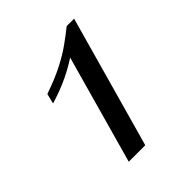

<svg xmlns="http://www.w3.org/2000/svg" viewBox="-130 -498 577 577"><g transform="rotate(-45 158.0 -210.0)"><path d="M87.9 0 184.7 -346Q160.5 -329.8 128.2 -314.1Q96 -298.4 50.8 -284.7L58.9 -316.9Q108.1 -333.9 141.5 -351.2Q175 -368.5 199.6 -386.3Q224.2 -404 244.4 -420.2H275.8L158.1 0Z"/></g></svg>

Font: Playfair 12pt Light
Style: Italic
Weight: 300
Italic angle: -15.6°
Designer: Claus Eggers Sørensen
Foundry: Claus Eggers Sørensen
Version: Version 2.000;gftools[0.9.28]